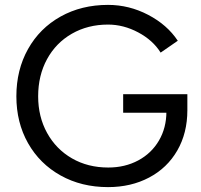

<svg xmlns="http://www.w3.org/2000/svg" viewBox="-20 -754 824 786"><path d="M47 -359.8Q47 -468 94.8 -553.3Q142.6 -638.6 228.1 -686.3Q313.6 -734 422.2 -734Q508.6 -734 586.5 -693.3Q664.4 -652.6 707.8 -587.2L637.6 -538.6Q606 -589.4 545.8 -621.4Q485.6 -653.4 422.2 -653.4Q339.4 -653.4 274.1 -615.9Q208.8 -578.4 172.5 -511.7Q136.2 -445 136.2 -359.8Q136.2 -276 172.9 -209.6Q209.6 -143.2 274.6 -105.7Q339.6 -68.2 423.2 -68.2Q491.6 -68.2 545.9 -97.3Q600.2 -126.4 630.7 -178.6Q661.2 -230.8 661.2 -296.6L747 -302.8Q747 -209.4 705.8 -137.9Q664.6 -66.4 590.5 -27.2Q516.4 12 422.2 12Q313.6 12 228.1 -35.7Q142.6 -83.4 94.8 -167.9Q47 -252.4 47 -359.8ZM484.2 -368.4H747V-299.6L703 -292.6H484.2Z"/></svg>

Font: 寒蝉端黑体 Light
Style: Regular
Weight: 300
Designer: ChillDuanSans {Warren2060}; 
Source Han Sans {Ryoko NISHIZUKA 西塚涼子 (kana, bopomofo & ideographs); Paul D. Hunt (Latin, G
Foundry: ChillType&Adobe
Version: Version 1.300;Glyphs 3.3 (3306)